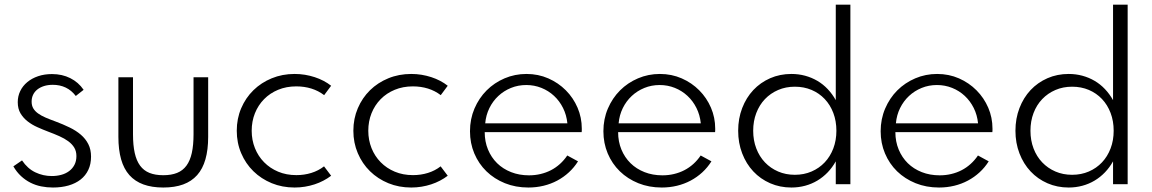

<svg xmlns="http://www.w3.org/2000/svg" viewBox="-20 -802 5015 836"><path d="M210.5 14.5Q247.7 14.5 278.4 5.7Q309.1 -3.2 330.9 -20.2Q352.7 -37.3 364.5 -62.3Q376.4 -87.3 376.4 -120Q376.4 -151.4 364.5 -174.5Q352.7 -197.7 332 -215.5Q311.4 -233.2 283 -247Q254.5 -260.9 221.4 -273.2Q197.7 -281.8 178.6 -290Q159.5 -298.2 145.9 -308Q132.3 -317.7 125 -330Q117.7 -342.3 117.7 -359.5Q117.7 -375.9 124.1 -389.3Q130.5 -402.7 142.5 -412.3Q154.5 -421.8 171.6 -427.3Q188.6 -432.7 210 -432.7Q240.9 -432.7 266.1 -420.7Q291.4 -408.6 310 -384.1L344.1 -410.9Q321.4 -444.1 285.9 -461.8Q250.5 -479.5 206.4 -479.5Q173.2 -479.5 145.9 -470.2Q118.6 -460.9 98.9 -444.5Q79.1 -428.2 68.2 -405.7Q57.3 -383.2 57.3 -357.3Q57.3 -328.6 69.3 -308.4Q81.4 -288.2 100.5 -273.4Q119.5 -258.6 143 -248.2Q166.4 -237.7 189.1 -229.1Q215.9 -219.1 238.4 -209.1Q260.9 -199.1 277.5 -186.8Q294.1 -174.5 303.4 -159.1Q312.7 -143.6 312.7 -122.3Q312.7 -100.5 304.1 -84.1Q295.5 -67.7 280.7 -56.8Q265.9 -45.9 246.6 -40.7Q227.3 -35.5 205.5 -35.5Q167.7 -35.5 133.9 -51.6Q100 -67.7 75.9 -103.6L38.2 -77.7Q52.7 -52.7 71.6 -35.2Q90.5 -17.7 112.5 -6.6Q134.5 4.5 159.3 9.5Q184.1 14.5 210.5 14.5Z M690.9 14.5Q740.9 14.5 777.5 1.1Q814.1 -12.3 838.4 -39.5Q862.7 -66.8 874.5 -108.4Q886.4 -150 886.4 -205.9V-465.5H822.7V-217.3Q822.7 -170 815.2 -136.1Q807.7 -102.3 791.8 -80.7Q775.9 -59.1 750.9 -49.1Q725.9 -39.1 690.9 -39.1Q655.9 -39.1 630.9 -49.1Q605.9 -59.1 590 -80.7Q574.1 -102.3 566.6 -136.1Q559.1 -170 559.1 -217.3V-465.5H495.5V-205.9Q495.5 -150 507.3 -108.4Q519.1 -66.8 543.4 -39.5Q567.7 -12.3 604.5 1.1Q641.4 14.5 690.9 14.5Z M1262.7 14.5Q1285.9 14.5 1307.7 10.9Q1329.5 7.3 1349.8 0.7Q1370 -5.9 1388.2 -15.5Q1406.4 -25 1421.8 -36.8L1390.9 -77.7Q1366.4 -58.6 1335.7 -49.1Q1305 -39.5 1270.5 -39.5Q1226.8 -39.5 1191.1 -54.5Q1155.5 -69.5 1129.8 -95.7Q1104.1 -121.8 1090 -157Q1075.9 -192.3 1075.9 -232.7Q1075.9 -273.6 1090 -308.9Q1104.1 -344.1 1129.8 -370.2Q1155.5 -396.4 1191.1 -411.1Q1226.8 -425.9 1270 -425.9Q1305 -425.9 1335.7 -416.4Q1366.4 -406.8 1391.4 -387.7L1421.8 -428.6Q1406.8 -440.5 1388.6 -450Q1370.5 -459.5 1350.2 -466.1Q1330 -472.7 1308 -476.4Q1285.9 -480 1262.7 -480Q1209.1 -480 1163.2 -461.1Q1117.3 -442.3 1083.4 -409.1Q1049.5 -375.9 1030.2 -330.7Q1010.9 -285.5 1010.9 -232.7Q1010.9 -180 1030.2 -134.8Q1049.5 -89.5 1083.4 -56.4Q1117.3 -23.2 1163.2 -4.3Q1209.1 14.5 1262.7 14.5Z M1770.5 14.5Q1793.6 14.5 1815.5 10.9Q1837.3 7.3 1857.5 0.7Q1877.7 -5.9 1895.9 -15.5Q1914.1 -25 1929.5 -36.8L1898.6 -77.7Q1874.1 -58.6 1843.4 -49.1Q1812.7 -39.5 1778.2 -39.5Q1734.5 -39.5 1698.9 -54.5Q1663.2 -69.5 1637.5 -95.7Q1611.8 -121.8 1597.7 -157Q1583.6 -192.3 1583.6 -232.7Q1583.6 -273.6 1597.7 -308.9Q1611.8 -344.1 1637.5 -370.2Q1663.2 -396.4 1698.9 -411.1Q1734.5 -425.9 1777.7 -425.9Q1812.7 -425.9 1843.4 -416.4Q1874.1 -406.8 1899.1 -387.7L1929.5 -428.6Q1914.5 -440.5 1896.4 -450Q1878.2 -459.5 1858 -466.1Q1837.7 -472.7 1815.7 -476.4Q1793.6 -480 1770.5 -480Q1716.8 -480 1670.9 -461.1Q1625 -442.3 1591.1 -409.1Q1557.3 -375.9 1538 -330.7Q1518.6 -285.5 1518.6 -232.7Q1518.6 -180 1538 -134.8Q1557.3 -89.5 1591.1 -56.4Q1625 -23.2 1670.9 -4.3Q1716.8 14.5 1770.5 14.5Z M2280.5 14.5Q2315 14.5 2346.8 6.8Q2378.6 -0.9 2406.4 -15.7Q2434.1 -30.5 2457 -51.6Q2480 -72.7 2496.8 -99.5L2450 -125Q2435.9 -104.1 2418 -88Q2400 -71.8 2378.9 -60.9Q2357.7 -50 2333.6 -44.3Q2309.5 -38.6 2283.2 -38.6Q2240.9 -38.6 2205.5 -52.5Q2170 -66.4 2144.5 -91.4Q2119.1 -116.4 2104.8 -150.9Q2090.5 -185.5 2090.5 -226.8H2512.7Q2513.2 -230.5 2513.2 -234.1Q2513.2 -237.7 2513.2 -242.3Q2513.2 -290 2494.8 -333Q2476.4 -375.9 2443.9 -408.6Q2411.4 -441.4 2367.5 -460.7Q2323.6 -480 2272.3 -480Q2221.8 -480 2177 -460.9Q2132.3 -441.8 2098.9 -408.4Q2065.5 -375 2045.9 -329.3Q2026.4 -283.6 2026.4 -230.5Q2026.4 -178.6 2045.2 -133.9Q2064.1 -89.1 2098 -56.1Q2131.8 -23.2 2178.4 -4.3Q2225 14.5 2280.5 14.5ZM2092.7 -265Q2095.9 -300.9 2110.9 -331.4Q2125.9 -361.8 2149.8 -384.1Q2173.6 -406.4 2204.8 -419.1Q2235.9 -431.8 2271.4 -431.8Q2306.4 -431.8 2337.5 -419.3Q2368.6 -406.8 2392.5 -384.5Q2416.4 -362.3 2431.6 -331.8Q2446.8 -301.4 2450.5 -265Z M2861.4 14.5Q2895.9 14.5 2927.7 6.8Q2959.5 -0.9 2987.3 -15.7Q3015 -30.5 3038 -51.6Q3060.9 -72.7 3077.7 -99.5L3030.9 -125Q3016.8 -104.1 2998.9 -88Q2980.9 -71.8 2959.8 -60.9Q2938.6 -50 2914.5 -44.3Q2890.5 -38.6 2864.1 -38.6Q2821.8 -38.6 2786.4 -52.5Q2750.9 -66.4 2725.5 -91.4Q2700 -116.4 2685.7 -150.9Q2671.4 -185.5 2671.4 -226.8H3093.6Q3094.1 -230.5 3094.1 -234.1Q3094.1 -237.7 3094.1 -242.3Q3094.1 -290 3075.7 -333Q3057.3 -375.9 3024.8 -408.6Q2992.3 -441.4 2948.4 -460.7Q2904.5 -480 2853.2 -480Q2802.7 -480 2758 -460.9Q2713.2 -441.8 2679.8 -408.4Q2646.4 -375 2626.8 -329.3Q2607.3 -283.6 2607.3 -230.5Q2607.3 -178.6 2626.1 -133.9Q2645 -89.1 2678.9 -56.1Q2712.7 -23.2 2759.3 -4.3Q2805.9 14.5 2861.4 14.5ZM2673.6 -265Q2676.8 -300.9 2691.8 -331.4Q2706.8 -361.8 2730.7 -384.1Q2754.5 -406.4 2785.7 -419.1Q2816.8 -431.8 2852.3 -431.8Q2887.3 -431.8 2918.4 -419.3Q2949.5 -406.8 2973.4 -384.5Q2997.3 -362.3 3012.5 -331.8Q3027.7 -301.4 3031.4 -265Z M3259.5 -232.7Q3259.5 -274.5 3273 -309.8Q3286.4 -345 3310.7 -370.5Q3335 -395.9 3368.2 -410.2Q3401.4 -424.5 3440.9 -424.5Q3480.5 -424.5 3513.6 -410.5Q3546.8 -396.4 3570.9 -370.9Q3595 -345.5 3608.4 -310.2Q3621.8 -275 3621.8 -232.7Q3621.8 -190.9 3608.4 -155.7Q3595 -120.5 3570.9 -95Q3546.8 -69.5 3513.6 -55.2Q3480.5 -40.9 3440.9 -40.9Q3401.4 -40.9 3368.2 -55.2Q3335 -69.5 3310.7 -95Q3286.4 -120.5 3273 -155.7Q3259.5 -190.9 3259.5 -232.7ZM3194.1 -232.7Q3194.1 -179.5 3211.6 -134.1Q3229.1 -88.6 3260 -55.7Q3290.9 -22.7 3333.4 -4.1Q3375.9 14.5 3425.9 14.5Q3456.8 14.5 3485.5 6.8Q3514.1 -0.9 3538.9 -15.7Q3563.6 -30.5 3583.9 -51.6Q3604.1 -72.7 3619.1 -99.5V0H3682.7V-781.8H3619.1V-365.9Q3604.1 -392.7 3583.9 -414.1Q3563.6 -435.5 3538.9 -450Q3514.1 -464.5 3485.5 -472.3Q3456.8 -480 3425.9 -480Q3375.9 -480 3333.4 -461.4Q3290.9 -442.7 3260 -409.8Q3229.1 -376.8 3211.6 -331.4Q3194.1 -285.9 3194.1 -232.7Z M4068.6 14.5Q4103.2 14.5 4135 6.8Q4166.8 -0.9 4194.5 -15.7Q4222.3 -30.5 4245.2 -51.6Q4268.2 -72.7 4285 -99.5L4238.2 -125Q4224.1 -104.1 4206.1 -88Q4188.2 -71.8 4167 -60.9Q4145.9 -50 4121.8 -44.3Q4097.7 -38.6 4071.4 -38.6Q4029.1 -38.6 3993.6 -52.5Q3958.2 -66.4 3932.7 -91.4Q3907.3 -116.4 3893 -150.9Q3878.6 -185.5 3878.6 -226.8H4300.9Q4301.4 -230.5 4301.4 -234.1Q4301.4 -237.7 4301.4 -242.3Q4301.4 -290 4283 -333Q4264.5 -375.9 4232 -408.6Q4199.5 -441.4 4155.7 -460.7Q4111.8 -480 4060.5 -480Q4010 -480 3965.2 -460.9Q3920.5 -441.8 3887 -408.4Q3853.6 -375 3834.1 -329.3Q3814.5 -283.6 3814.5 -230.5Q3814.5 -178.6 3833.4 -133.9Q3852.3 -89.1 3886.1 -56.1Q3920 -23.2 3966.6 -4.3Q4013.2 14.5 4068.6 14.5ZM3880.9 -265Q3884.1 -300.9 3899.1 -331.4Q3914.1 -361.8 3938 -384.1Q3961.8 -406.4 3993 -419.1Q4024.1 -431.8 4059.5 -431.8Q4094.5 -431.8 4125.7 -419.3Q4156.8 -406.8 4180.7 -384.5Q4204.5 -362.3 4219.8 -331.8Q4235 -301.4 4238.6 -265Z M4466.8 -232.7Q4466.8 -274.5 4480.2 -309.8Q4493.6 -345 4518 -370.5Q4542.3 -395.9 4575.5 -410.2Q4608.6 -424.5 4648.2 -424.5Q4687.7 -424.5 4720.9 -410.5Q4754.1 -396.4 4778.2 -370.9Q4802.3 -345.5 4815.7 -310.2Q4829.1 -275 4829.1 -232.7Q4829.1 -190.9 4815.7 -155.7Q4802.3 -120.5 4778.2 -95Q4754.1 -69.5 4720.9 -55.2Q4687.7 -40.9 4648.2 -40.9Q4608.6 -40.9 4575.5 -55.2Q4542.3 -69.5 4518 -95Q4493.6 -120.5 4480.2 -155.7Q4466.8 -190.9 4466.8 -232.7ZM4401.4 -232.7Q4401.4 -179.5 4418.9 -134.1Q4436.4 -88.6 4467.3 -55.7Q4498.2 -22.7 4540.7 -4.1Q4583.2 14.5 4633.2 14.5Q4664.1 14.5 4692.7 6.8Q4721.4 -0.9 4746.1 -15.7Q4770.9 -30.5 4791.1 -51.6Q4811.4 -72.7 4826.4 -99.5V0H4890V-781.8H4826.4V-365.9Q4811.4 -392.7 4791.1 -414.1Q4770.9 -435.5 4746.1 -450Q4721.4 -464.5 4692.7 -472.3Q4664.1 -480 4633.2 -480Q4583.2 -480 4540.7 -461.4Q4498.2 -442.7 4467.3 -409.8Q4436.4 -376.8 4418.9 -331.4Q4401.4 -285.9 4401.4 -232.7Z"/></svg>

Font: Spartan MB
Style: Regular
Weight: 212
Designer: Matt Bailey, Mirko Velimirovic
Foundry: Matt Bailey
Version: Version 1.005